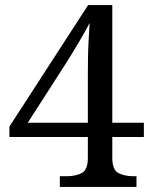

<svg xmlns="http://www.w3.org/2000/svg" viewBox="-20 -734 599 754"><path d="M215 0V-42H243Q277 -42 301 -54.5Q325 -67 325 -114V-196H17V-237L326 -714H421V-252H545V-196H421V-114Q421 -67 445 -54.5Q469 -42 503 -42H516V0ZM89 -252H325V-437Q325 -466 325.5 -502.5Q326 -539 328 -576Q330 -613 332 -644Q327 -634 316 -614Q305 -594 291 -570.5Q277 -547 264 -525.5Q251 -504 242 -490Z"/></svg>

Font: Noto Serif Vithkuqi
Style: Regular
Weight: 400
Version: Version 1.005